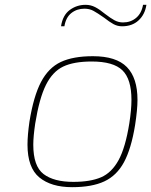

<svg xmlns="http://www.w3.org/2000/svg" viewBox="-20 -770 627 796"><path d="M94 -170Q94 -209 102 -265Q119 -371 150 -430Q181 -489 232 -513Q283 -537 365 -537Q462 -537 506 -492Q550 -447 550 -356Q550 -316 540 -251Q524 -153 494 -97.5Q464 -42 412.5 -18Q361 6 279 6Q192 6 143 -34.5Q94 -75 94 -170ZM516 -258Q525 -315 525 -356Q525 -442 487.5 -478.5Q450 -515 360 -515Q286 -515 242 -494Q198 -473 170.5 -418Q143 -363 126 -258Q118 -204 118 -170Q118 -81 160.5 -48.5Q203 -16 284 -16Q355 -16 399 -35Q443 -54 471.5 -106Q500 -158 516 -258ZM335 -750Q356 -750 374.5 -740.5Q393 -731 416 -712Q438 -695 454.5 -686Q471 -677 490 -677Q522 -677 544.5 -696Q567 -715 573 -750H587Q581 -710 554.5 -685.5Q528 -661 486 -661Q467 -661 450.5 -670Q434 -679 411 -697Q384 -716 367.5 -725Q351 -734 330 -734Q299 -734 276 -716Q253 -698 247 -661H233Q240 -707 269 -728.5Q298 -750 335 -750Z"/></svg>

Font: Exo Thin
Style: Italic
Weight: 250
Italic angle: -9°
Designer: Natanael Gama
Foundry: Natanael Gama
Version: Version 1.500; ttfautohint (v1.6)